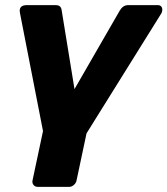

<svg xmlns="http://www.w3.org/2000/svg" viewBox="-20 -540 654 750"><path d="M128 190Q117 190 111 182.5Q105 175 107 165L148 -28L58 -489Q57 -493 57 -498Q57 -520 85 -520H197Q209 -520 214.5 -514.5Q220 -509 221 -499L271 -192L448 -499Q454 -509 462 -514.5Q470 -520 481 -520H596Q605 -520 609.5 -515Q614 -510 614 -502Q614 -496 611 -489L318 -19L279 165Q277 175 268.5 182.5Q260 190 250 190Z"/></svg>

Font: Rubik Light
Style: Bold Italic
Weight: 700
Italic angle: -12°
Version: Version 2.104